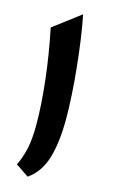

<svg xmlns="http://www.w3.org/2000/svg" viewBox="-123 -840 535 897"><g transform="rotate(15 144.5 -392.0)"><path d="M162.6 -791.5Q173.3 -738.3 182.4 -674.1Q191.4 -609.9 198.2 -543Q205.1 -476.1 208.7 -413.3Q212.4 -350.6 212.4 -299.8Q212.4 -181.6 188.7 -106Q165 -30.3 108.4 8.3L45.4 -34.2Q65.4 -76.2 75.2 -121.6Q85 -167 85 -238.3Q85 -329.1 71.5 -448.5Q58.1 -567.9 32.2 -692.9Z"/></g></svg>

Font: Pinar-FD SemiBold
Style: Regular
Weight: 600
Designer: Amin Abedi
Version: Version 2.000